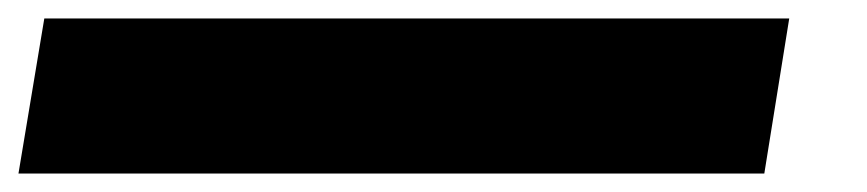

<svg xmlns="http://www.w3.org/2000/svg" viewBox="-83 22 939 208"><path d="M-63 210 -35 42H772L745 210Z"/></svg>

Font: Georama Expanded Black
Style: Italic
Weight: 900
Width: 7
Italic angle: -9°
Designer: Jean-Baptiste Levee
Foundry: Production Type
Version: Version 1.000